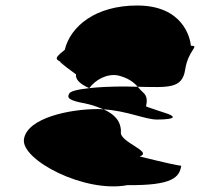

<svg xmlns="http://www.w3.org/2000/svg" viewBox="-20 -660 784 697"><path d="M67 -155C55 -80 287 42 443 12C607 14 632 -17 638 -59C638 -56 576 -70 487 -92C538 -110 411 -144 419 -182C419 -222 394 -246 356 -263C348 -264 341 -264 333 -264C236 -264 79 -233 67 -155ZM215 -479C165 -440 189 -446 216 -425C179 -450 203 -428 256 -390C253 -371 272 -354 304 -340C326 -370 368 -394 409 -386C445 -377 465 -362 480 -345C590 -343 641 -337 652 -406C663 -480 707 -494 673 -494C670 -526 642 -640 478 -640C327 -640 236 -565 215 -479ZM231 -319C218 -299 249 -292 300 -282C321 -277 339 -270 356 -263C441 -258 507 -226 550 -226C588 -226 606 -230 607 -234C609 -244 572 -251 517 -271L510 -274C514 -289 515 -309 503 -321C494 -329 487 -337 480 -345C466 -345 451 -346 435 -346C383 -346 339 -344 304 -340C259 -335 232 -328 231 -319Z"/></svg>

Font: Ampere
Style: SCExtIta
Weight: 400
Version: Version 1